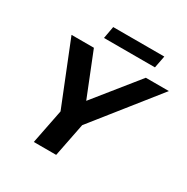

<svg xmlns="http://www.w3.org/2000/svg" viewBox="-193 -1039 1173 1204"><g transform="rotate(30 393.5 -436.5)"><path d="M213 0 270 -288 288 -186 82 -700H244L401 -307L303 -306L620 -700H787L377 -185L432 -288L375 0ZM268 -785 284 -873H654L637 -785Z"/></g></svg>

Font: Montserrat Thin
Style: Bold Italic
Weight: 700
Italic angle: -11.3°
Version: Version 9.000